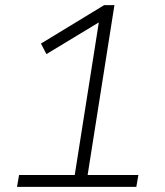

<svg xmlns="http://www.w3.org/2000/svg" viewBox="-20 -725 640 745"><path d="M46 0 54 -46H270L368 -667L398 -659L160 -515L139 -556L384 -705H424L320 -46H517L509 0Z"/></svg>

Font: Nunito Sans 7pt ExtraLight
Style: Italic
Weight: 250
Italic angle: -9°
Designer: Vernon Adams
Foundry: Vernon Adams
Version: Version 3.101;gftools[0.9.27]